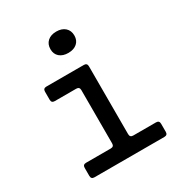

<svg xmlns="http://www.w3.org/2000/svg" viewBox="-182 -904 964 1029"><g transform="rotate(-30 300.0 -389.5)"><path d="M103 0Q83 0 83 -20V-70Q83 -90 103 -90H256Q276 -90 276 -110V-440Q276 -460 256 -460H123Q103 -460 103 -480V-530Q103 -550 123 -550H355Q375 -550 375 -530V-110Q375 -90 395 -90H536Q556 -90 556 -70V-20Q556 0 536 0ZM316 -647Q282 -647 262 -664.5Q242 -682 242 -712Q242 -743 262 -761Q282 -779 316 -779Q350 -779 370 -761Q390 -743 390 -712Q390 -682 370 -664.5Q350 -647 316 -647Z"/></g></svg>

Font: Pitagon Sans Mono Medium
Style: Regular
Weight: 500
Monospace: yes
Designer: Travis Tran
Foundry: Pitagon
Version: Version 1.001; ttfautohint (v1.8.4.7-5d5b);gftools[0.9.26]